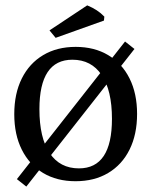

<svg xmlns="http://www.w3.org/2000/svg" viewBox="-20 -667 564 716"><path d="M261.7 8.8Q191.9 8.8 140.6 -22Q89.4 -52.7 61.3 -108.9Q33.2 -165 33.2 -241.2Q33.2 -317.9 61.3 -374.3Q89.4 -430.7 140.9 -461.4Q192.4 -492.2 262.2 -492.2Q332 -492.2 383.5 -461.4Q435.1 -430.7 463.1 -374.5Q491.2 -318.4 491.2 -242.2Q491.2 -165.5 463.1 -109.1Q435.1 -52.7 383.5 -22Q332 8.8 261.7 8.8ZM274.4 -39.1Q397.5 -39.1 397.5 -223.6Q397.5 -330.1 359.1 -387.2Q320.8 -444.3 250 -444.3Q127 -444.3 127 -259.8Q127 -152.8 165.3 -95.9Q203.6 -39.1 274.4 -39.1ZM78.1 28.8 43 1 446.3 -512.2 481.4 -484.4ZM187.5 -525.9 164.6 -553.7 305.2 -647Q344.7 -630.9 369.1 -605L367.7 -590.3Z"/></svg>

Font: Markazi Text
Style: Regular
Weight: 400
Designer: Borna Izadpanah (Arabic designer), Fiona Ross (Arabic design director) and Florian Runge (Latin designer)
Foundry: Borna Izadpanah and Florian Runge
Version: Version 1.000